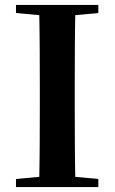

<svg xmlns="http://www.w3.org/2000/svg" viewBox="-20 -761 466 781"><path d="M45 0V-33L198 -47H226L380 -33V0ZM139 0Q141 -85 141.5 -171.5Q142 -258 142 -346V-394Q142 -481 141.5 -567.5Q141 -654 139 -741H287Q285 -656 284.5 -568.5Q284 -481 284 -394V-347Q284 -260 284.5 -173.5Q285 -87 287 0ZM45 -708V-741H380V-708L226 -694H198Z"/></svg>

Font: Noto Serif SC ExtraLight
Style: Bold
Weight: 700
Version: Version 2.002-H1;hotconv 1.1.0;makeotfexe 2.6.0